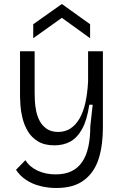

<svg xmlns="http://www.w3.org/2000/svg" viewBox="-20 -770 613 959"><path d="M261 169Q221 169 182 159.5Q143 150 111.5 129.5Q80 109 60 78L107 30Q128 64 168 82.5Q208 101 258 101Q304 101 336.5 85.5Q369 70 390 39.5Q411 9 421 -36Q431 -81 431 -139L443 -247H426Q415 -171 390.5 -126.5Q366 -82 331.5 -63Q297 -44 252 -44Q202 -44 169.5 -64Q137 -84 119 -114.5Q101 -145 92.5 -179.5Q84 -214 82 -243.5Q80 -273 80 -289V-514H153V-310Q153 -294 154 -269Q155 -244 160.5 -216.5Q166 -189 178.5 -165.5Q191 -142 213.5 -126.5Q236 -111 271 -111Q305 -111 331.5 -128Q358 -145 377 -177.5Q396 -210 406.5 -257Q417 -304 420 -364V-514H494V-134Q494 -91 489 -52Q484 -13 473.5 21Q463 55 445 82Q427 109 401 129Q375 149 340.5 159Q306 169 261 169ZM146 -579V-649L289 -750L430 -649V-579L289 -681Z"/></svg>

Font: Bricolage Grotesque Light
Style: Regular
Weight: 300
Designer: Mathieu Triay
Foundry: Atelier Triay
Version: Version 1.000;gftools[0.9.30]